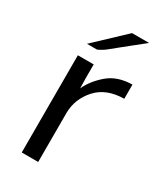

<svg xmlns="http://www.w3.org/2000/svg" viewBox="-171 -738 693 809"><g transform="rotate(30 175.5 -334.0)"><path d="M83 -534 225 -668H308Q278 -644 248 -620Q218 -596 204.5 -585Q191 -574 177.5 -563Q164 -552 157.5 -548Q151 -544 145 -540.5Q139 -537 132 -534ZM74 0V-473H151V-404Q151 -396 151.5 -380.5Q152 -365 152 -357Q173 -403 218 -441.5Q263 -480 335 -481V-412Q248 -411 201.5 -359Q155 -307 154 -240V0Z"/></g></svg>

Font: Coval
Style: Light
Weight: 300
Foundry: Context Ltd
Version: Version 001.000